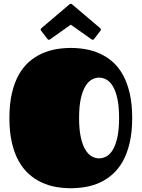

<svg xmlns="http://www.w3.org/2000/svg" viewBox="-20 -978 750 1017"><path d="M355 19Q315.9 19 276.6 12.2Q237.3 5.4 201.2 -11.2Q165 -27.8 133.8 -55.4Q102.5 -83 79.3 -124.3Q56.2 -165.5 43 -221.9Q29.8 -278.3 29.8 -353Q29.8 -427.2 43 -483.9Q56.2 -540.5 79.3 -581.8Q102.5 -623 133.8 -650.4Q165 -677.7 201.2 -694.1Q237.3 -710.4 276.6 -717.3Q315.9 -724.1 355 -724.1Q394 -724.1 433.6 -717.3Q473.1 -710.4 509.3 -694.1Q545.4 -677.7 576.7 -650.4Q607.9 -623 630.9 -581.8Q653.8 -540.5 667 -483.9Q680.2 -427.2 680.2 -353Q680.2 -278.8 667 -222.2Q653.8 -165.5 630.9 -124.3Q607.9 -83 576.7 -55.4Q545.4 -27.8 509.3 -11.2Q473.1 5.4 433.6 12.2Q394 19 355 19ZM398.9 -353Q398.9 -292 408 -251Q417 -210 432.1 -185.1Q447.3 -160.2 466.1 -149.7Q484.9 -139.2 504.9 -139.2Q524.9 -139.2 543.9 -149.7Q563 -160.2 577.9 -185.1Q592.8 -210 601.8 -251Q610.8 -292 610.8 -353Q610.8 -414.1 601.8 -455.1Q592.8 -496.1 577.9 -521Q563 -545.9 543.9 -556.4Q524.9 -566.9 504.9 -566.9Q484.9 -566.9 466.1 -556.4Q447.3 -545.9 432.1 -521Q417 -496.1 408 -455.1Q398.9 -414.1 398.9 -353ZM355 -847.2 245.6 -770Q243.7 -769 242.2 -768.1Q240.7 -767.1 239.3 -767.1Q234.4 -767.1 231 -772L198.2 -814.9Q195.3 -818.4 195.3 -821.8Q195.3 -825.2 199.7 -829.1L348.1 -955.1Q349.6 -956.1 351.1 -957Q352.5 -958 355 -958Q357.4 -958 358.9 -957Q360.4 -956.1 361.8 -955.1L510.3 -829.1Q514.6 -825.2 514.6 -821.8Q514.6 -818.4 511.7 -814.9L479 -772Q475.1 -767.1 470.7 -767.1Q469.2 -767.1 467.8 -768.1Q466.3 -769 464.4 -770Z"/></svg>

Font: Fascinate
Style: Regular
Weight: 900
Designer: Astigmatic (AOETI)
Foundry: Astigmatic (AOETI)
Version: Version 1.000